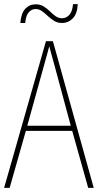

<svg xmlns="http://www.w3.org/2000/svg" viewBox="-20 -916 477 936"><path d="M410 0 332 -278H106L27 0H0L204 -715H238L437 0ZM243 -607Q237 -629 231.5 -648.5Q226 -668 220 -691Q215 -669 209 -649.5Q203 -630 197 -606L113 -303H325ZM79 -804Q83 -852 103.5 -873.5Q124 -895 154 -895Q176 -895 192.5 -885Q209 -875 222.5 -861.5Q236 -848 250.5 -837.5Q265 -827 283 -827Q303 -827 318 -843.5Q333 -860 336 -896H359Q357 -849 335 -826.5Q313 -804 282 -804Q260 -804 243.5 -814.5Q227 -825 213 -838Q199 -851 185 -861.5Q171 -872 153 -872Q135 -872 120.5 -856.5Q106 -841 103 -804Z"/></svg>

Font: Noto Sans Khmer Condensed Thin
Style: Regular
Weight: 100
Width: 3
Designer: Danh Hong and the Monotype Design Team
Foundry: Monotype Imaging Inc.
Version: Version 2.004; ttfautohint (v1.8.4.7-5d5b)